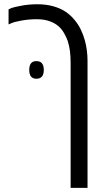

<svg xmlns="http://www.w3.org/2000/svg" viewBox="-20 -660 514 920"><path d="M386.7 -466.3Q399.4 -419.4 399.4 -369.1V240.2H318.4V-359.4Q318.4 -421.4 304.7 -462.9Q298.8 -481 286.9 -501.5Q274.9 -522 258.8 -535.6Q242.7 -549.3 217 -558.6Q191.4 -567.9 155.5 -567.9Q119.6 -567.9 85 -561.8Q50.3 -555.7 35.6 -549.3L21 -543V-615.2Q26.4 -618.2 36.6 -622.1Q46.9 -626 82.8 -632.8Q118.7 -639.6 159.7 -639.6Q200.7 -639.6 235.4 -629.9Q270 -620.1 294.2 -603.8Q318.4 -587.4 337.2 -564.7Q356 -542 367.4 -517.8Q378.9 -493.7 386.7 -466.3ZM154.3 -367.2Q189.9 -367.2 189.9 -325Q189.9 -282.7 154.3 -282.7Q120.1 -282.7 120.1 -325Q120.1 -367.2 154.3 -367.2Z"/></svg>

Font: Open Sans Hebrew
Style: Regular
Weight: 400
Foundry: Ascender Corporation, Yanek Iontef
Version: Version 2.001;PS 002.001;hotconv 1.0.70;makeotf.lib2.5.58329